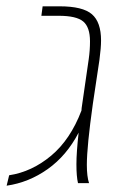

<svg xmlns="http://www.w3.org/2000/svg" viewBox="-20 -580 417 608"><path d="M300 -452Q300 -429 295 -391L274 -251Q255 -116 255 -58Q255 -21 262 0H227Q222 -21 222 -60Q222 -97 229 -160Q191 -87 131 -44.5Q71 -2 1 8L9 -25Q81 -36 142 -87Q203 -138 238 -230Q238 -236 240 -248L261 -393Q265 -421 265 -449Q265 -494 243.5 -512Q222 -530 166 -530H111L115 -560H169Q242 -560 271 -535Q300 -510 300 -452Z"/></svg>

Font: FiraGO UltraLight
Style: Italic
Weight: 200
Italic angle: -8°
Designer: bBox Type GmbH
Foundry: bBox Type GmbH
Version: Version 1.001